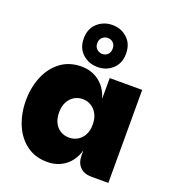

<svg xmlns="http://www.w3.org/2000/svg" viewBox="-152 -965 982 1088"><g transform="rotate(20 339.5 -421.0)"><path d="M256 7Q182 7 130 -32Q78 -71 51 -136.5Q24 -202 24 -280Q24 -358 51 -423.5Q78 -489 130 -528.5Q182 -568 256 -568Q318 -568 363.5 -533Q409 -498 427 -435V-561H623V0H523Q477 0 452 -25Q427 -50 427 -96V-125Q409 -62 363.5 -27.5Q318 7 256 7ZM325 -165Q354 -165 377 -179Q400 -193 413.5 -218.5Q427 -244 427 -280Q427 -316 413.5 -342Q400 -368 377 -382.5Q354 -397 325 -397Q296 -397 273 -382.5Q250 -368 237 -342Q224 -316 224 -280Q224 -244 237 -218.5Q250 -193 273 -179Q296 -165 325 -165ZM467 -722Q467 -664 430 -630Q393 -596 340 -596Q287 -596 249.5 -630Q212 -664 212 -722Q212 -781 249.5 -815Q287 -849 340 -849Q393 -849 430 -815Q467 -781 467 -722ZM386 -723Q386 -745 373 -758Q360 -771 340 -771Q321 -771 307 -758Q293 -745 293 -723Q293 -701 307 -688Q321 -675 340 -675Q360 -675 373 -688Q386 -701 386 -723Z"/></g></svg>

Font: Parkinsans Light ExtraBold
Style: Regular
Weight: 800
Version: Version 1.000